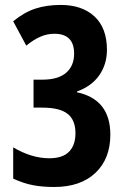

<svg xmlns="http://www.w3.org/2000/svg" viewBox="-20 -744 509 774"><path d="M411.1 -543Q411.1 -485.4 380.4 -440.9Q349.6 -396.5 290 -375V-372.1Q424.8 -343.3 424.8 -201.2Q424.8 -104 364.7 -47.1Q304.7 9.8 198.2 9.8Q151.9 9.8 113.8 2.7Q75.7 -4.4 33.2 -23.9V-149.9Q107.9 -106 178.2 -106Q232.9 -106 258.5 -132.6Q284.2 -159.2 284.2 -207Q284.2 -260.3 252.4 -285.2Q220.7 -310.1 150.9 -310.1H115.2V-422.9H151.9Q214.4 -422.9 246.6 -450.7Q278.8 -478.5 278.8 -527.8Q278.8 -607.9 199.2 -607.9Q169.9 -607.9 142.6 -595.9Q115.2 -584 85.9 -560.1L33.2 -658.2Q77.1 -694.3 122.3 -709.2Q167.5 -724.1 225.1 -724.1Q311 -724.1 361.1 -677.5Q411.1 -630.9 411.1 -543Z"/></svg>

Font: Open Sans Condensed
Style: Bold
Weight: 700
Width: 3
Designer: Monotype Design Team
Foundry: Monotype Imaging Inc.
Version: Version 3.003; ttfautohint (v1.8.4)